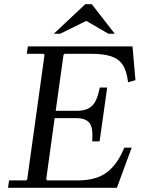

<svg xmlns="http://www.w3.org/2000/svg" viewBox="-20 -890 690 910"><path d="M569 -190H604L534 0H18L23 -35H104L109 -40L191 -630L186 -635H107L112 -670H608L622 -510L587 -500Q581 -553 562 -582Q543 -611 507 -623Q471 -635 413 -635H286L281 -630L244 -365H347Q390 -365 415 -387Q440 -409 453 -475H488L452 -220H417Q422 -286 403.5 -308Q385 -330 342 -330H239L199 -40L204 -35H349Q436 -35 486.5 -73Q537 -111 569 -190ZM494 -730 389 -791 265 -730H235L384 -870H415L524 -730Z"/></svg>

Font: Brygada 1918
Style: Italic
Weight: 400
Italic angle: -8°
Designer: Mateusz Machalski | Borys Kosmynka | Przemek Hoffer
Foundry: NIEPODLEGLA 2018
Version: Version 3.006